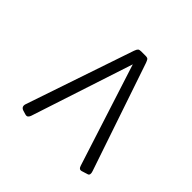

<svg xmlns="http://www.w3.org/2000/svg" viewBox="-156 -767 942 942"><g transform="rotate(45 314.5 -296.5)"><path d="M317 -608H348Q362 -608 366 -601.5Q370 -595 374 -584L564 -24Q568 -13 566.5 -5.5Q565 2 557 4L525 14Q518 16 512.5 12Q507 8 504 -2L333 -534L159 -3Q157 4 151 10Q145 16 133 12L113 6Q102 2 99 -6Q96 -14 100 -25L290 -585Q295 -599 300 -603.5Q305 -608 317 -608Z"/></g></svg>

Font: Rubik Light
Style: Italic
Weight: 300
Italic angle: -12°
Designer: Hubert and Fischer
Foundry: Hubert and Fischer
Version: Version 2.300;gftools[0.9.30]